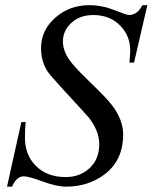

<svg xmlns="http://www.w3.org/2000/svg" viewBox="-20 -697 582 733"><path d="M542.5 -677.2 491.7 -458H474.1Q477.1 -490.2 477.1 -504.9Q477.1 -558.1 441.4 -596.7Q401.4 -639.6 336.9 -639.6Q282.2 -639.6 249.5 -606.9Q220.2 -578.1 220.2 -538.6Q220.2 -502.9 245.6 -467.3Q264.6 -440.4 320.3 -386.7Q388.2 -321.3 407.2 -295.9Q450.2 -239.7 450.2 -183.6Q450.2 -82 375 -28.3Q314.5 15.6 231.9 15.6Q196.8 15.6 142.8 -4.2Q88.9 -23.9 71.3 -23.9Q43 -23.9 25.9 15.6H6.8L61.5 -231H78.1Q75.2 -204.1 75.2 -171.4Q75.2 -105.5 116.7 -64Q159.2 -21 231 -21Q282.7 -21 318.4 -51.8Q358.9 -86.4 358.9 -147Q358.9 -196.3 320.3 -246.6Q316.4 -252 225.1 -351.1Q171.4 -409.7 163.6 -421.4Q136.7 -460.9 136.7 -512.7Q136.7 -582 191.2 -629.6Q245.6 -677.2 320.3 -677.2Q369.6 -677.2 416.7 -658.4Q463.9 -639.6 472.2 -639.6Q504.4 -639.6 523.4 -677.2Z"/></svg>

Font: Dai Banna SIL Book
Style: Oblique
Weight: 400
Italic angle: -11°
Designer: Victor Gaultney
Foundry: SIL International
Version: Version 2.000